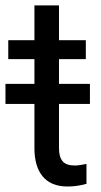

<svg xmlns="http://www.w3.org/2000/svg" viewBox="-26 -676 373 706"><path d="M190.9 -656.2V-528.3H289.6V-458.5H190.9V-367.7H304.7V-293.9H190.9V-130.9Q190.9 -99.1 204.1 -83.3Q217.3 -67.4 249 -67.4Q264.6 -67.4 292 -73.2V0Q256.3 9.8 222.7 9.8Q162.1 9.8 131.3 -26.9Q100.6 -63.5 100.6 -130.9V-293.9H-5.9V-367.7H100.6V-458.5H4.4V-528.3H100.6V-656.2Z"/></svg>

Font: Noboto
Style: Regular
Weight: 400
Designer: Google
Version: Version 2.001101; 2014